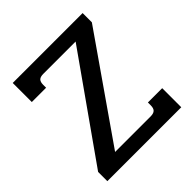

<svg xmlns="http://www.w3.org/2000/svg" viewBox="-175 -779 911 911"><g transform="rotate(-45 281.0 -323.5)"><path d="M33 -62 395 -575H179Q158 -575 149.5 -566.5Q141 -558 141 -539V-519H45V-647H514V-585L157 -72H395Q415 -72 424 -80.5Q433 -89 433 -109V-128H529V0H33Z"/></g></svg>

Font: Pridi
Style: Regular
Weight: 400
Designer: Katatrad Team
Foundry: CadsonDemak
Version: Version 1.001